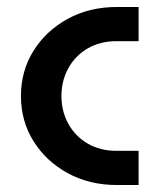

<svg xmlns="http://www.w3.org/2000/svg" viewBox="-20 -530 448 550"><path d="M315 0Q236 0 174 -34Q112 -68 76 -125.5Q40 -183 40 -255Q40 -327 76 -384.5Q112 -442 174 -476Q236 -510 315 -510H377V-412H313Q267 -412 231.5 -391.5Q196 -371 176 -335Q156 -299 156 -255Q156 -211 176 -175Q196 -139 231.5 -118.5Q267 -98 313 -98H377V0Z"/></svg>

Font: MuseoModerno Thin Medium
Style: Regular
Weight: 500
Version: Version 1.003